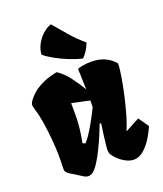

<svg xmlns="http://www.w3.org/2000/svg" viewBox="-154 -946 895 1056"><g transform="rotate(-20 293.0 -418.0)"><path d="M447.3 10.3Q424.8 10.7 398.4 -3.2Q372.1 -17.1 352.1 -38.6Q342.8 -48.3 333.5 -61.5Q324.2 -74.7 327.6 -107.4Q331.5 -144.5 335.4 -175.3Q339.4 -206.1 344.2 -238.8L336.9 -242.2Q326.7 -216.3 312.3 -181.6Q297.9 -147 280.5 -111.3Q263.2 -75.7 245.1 -46.4Q227.1 -17.1 210 -2Q196.3 8.8 182.6 9.8Q169.4 10.3 156.2 2.9Q143.1 -4.4 128.4 -14.6Q116.7 -23.4 101.6 -31.2Q86.4 -39.1 75.2 -48.8Q64 -58.6 63.5 -71.3Q63.5 -81.5 64.5 -108.9Q65.4 -136.2 64.9 -155.8Q64.5 -194.3 60.1 -245.4Q55.7 -296.4 47.9 -347.4Q40 -398.4 27.8 -436.5Q22 -456.5 22 -463.4Q22 -473.1 34.2 -490.2Q64 -528.8 101.8 -549.3Q139.6 -569.8 170.7 -578.1Q201.7 -586.4 210.9 -587.4Q250 -560.5 279.5 -520.5Q309.1 -480.5 331.1 -442.9Q330.6 -486.3 328.9 -518.8Q327.1 -551.3 327.1 -563Q335 -568.4 357.9 -572.5Q380.9 -576.7 409.2 -576.7Q494.6 -576.7 544.4 -517.6Q545.4 -508.3 541.7 -478.8Q538.1 -449.2 530.5 -407.7Q522.9 -366.2 512 -319.6Q501 -272.9 488 -228.5Q475.1 -184.1 460.4 -149.9L544.9 -194.8L586.4 -135.7Q569.8 -96.7 548.1 -63.7Q526.4 -30.8 501 -10.5Q475.6 9.8 447.3 10.3ZM225.1 -165Q238.8 -178.2 254.4 -201.9Q270 -225.6 285.2 -252.2Q300.3 -278.8 312.5 -302.2Q324.7 -325.7 330.6 -338.4Q331.5 -348.1 331.5 -348.6Q331.5 -349.1 331.5 -353Q331.5 -356.9 331.5 -377.4Q302.2 -384.8 276.4 -389.6Q250.5 -394.5 227.1 -399.9L227.5 -347.7Q228.5 -303.2 223.9 -259.8Q219.2 -216.3 210.4 -171.9ZM372.6 -608.9Q339.8 -615.7 299.6 -631.6Q259.3 -647.5 223.1 -667.5Q187 -687.5 165.5 -706.1Q166 -733.9 180.2 -762.2Q194.3 -790.5 218 -813.2Q241.7 -835.9 270.5 -845.7Q311 -798.3 343 -761Q375 -723.6 420.9 -684.6Q412.1 -660.6 398.2 -639.6Q384.3 -618.7 372.6 -608.9Z"/></g></svg>

Font: Fruktur
Style: Regular
Weight: 400
Designer: Viktoriya Grabowska, Eben Sorkin
Foundry: Viktoriya Grabowska
Version: Version 1.008; ttfautohint (v1.8.4.7-5d5b)